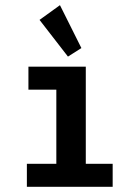

<svg xmlns="http://www.w3.org/2000/svg" viewBox="-20 -723 540 743"><path d="M84 0V-89H198V-376H90V-465H312V-89H416V0ZM243 -504 133 -646 212 -703 295 -537Z"/></svg>

Font: Inconsolata
Style: Bold
Weight: 700
Monospace: yes
Designer: Raph Levien, Cyreal, Brenton Simpson
Foundry: Raph Levien, Cyreal, Google
Version: Version 3.100; ttfautohint (v1.8.4.7-5d5b)